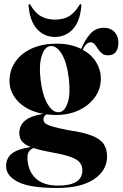

<svg xmlns="http://www.w3.org/2000/svg" viewBox="-20 -665 594 930"><path d="M314 -34Q386 -23.5 426.2 -7.5Q466.5 8.5 482.5 32.8Q498.5 57 498.5 93Q498.5 160.5 435.5 203Q372.5 245.5 256.5 245.5Q124 245.5 66.8 216Q9.5 186.5 9.5 140Q9.5 101.5 37 79.2Q64.5 57 128.5 47Q99 35.5 86.2 19.5Q73.5 3.5 73.5 -21Q73.5 -55.5 99.5 -79.2Q125.5 -103 189.5 -113.5Q113 -127.5 69.5 -171.8Q26 -216 26 -272.5Q26 -324 53.8 -365Q81.5 -406 133 -429.8Q184.5 -453.5 255 -453.5Q290 -453.5 319.8 -446.8Q349.5 -440 373.5 -428Q392 -473.5 418 -502Q444 -530.5 484 -530.5Q515 -530.5 534.2 -510.5Q553.5 -490.5 553.5 -458.5Q553.5 -429.5 540.8 -413.2Q528 -397 504 -397Q485 -397 473.5 -406.5Q462 -416 454.2 -428.5Q446.5 -441 438.5 -450.5Q430.5 -460 418.5 -460Q397 -460 380.5 -424Q423 -401 445.8 -363.8Q468.5 -326.5 468.5 -285Q468.5 -234.5 440 -194.5Q411.5 -154.5 362.2 -131.2Q313 -108 251 -108Q227.5 -108 206 -111Q190.5 -103 190.5 -86.5Q190.5 -75.5 199.8 -67.5Q209 -59.5 235.5 -51.8Q262 -44 314 -34ZM225 -442Q197 -439.5 182.5 -396.2Q168 -353 176.5 -279.5Q185.5 -203 210.5 -161Q235.5 -119 265.5 -121.5Q293.5 -124 307.8 -166.8Q322 -209.5 313.5 -284Q304.5 -361 279.8 -402.5Q255 -444 225 -442ZM113 96.5Q113 159 150.5 196.5Q188 234 261.5 234Q379 234 379 159.5Q379 138.5 367 123Q355 107.5 324.5 96Q294 84.5 238 74.5Q208 69 184.2 63.5Q160.5 58 142 52Q113 64.5 113 96.5ZM246 -570Q289.5 -570 317 -588Q344.5 -606 364.5 -640.5Q366.5 -645 369.5 -645Q374.5 -645 374 -637.5Q368 -561.5 333 -523.8Q298 -486 246 -486Q195 -486 159.8 -523.8Q124.5 -561.5 118.5 -637.5Q117.5 -645 123 -645Q126 -645 128 -640.5Q149 -603 178.2 -586.5Q207.5 -570 246 -570Z"/></svg>

Font: Fraunces 144pt S000
Style: Bold
Weight: 700
Version: Version 1.000; ttfautohint (v1.8.3)